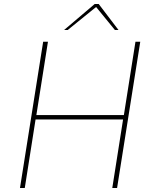

<svg xmlns="http://www.w3.org/2000/svg" viewBox="-20 -941 722 961"><path d="M196 -732H220L162 -365H600L658 -732H682L566 0H542L596 -343H158L104 0H80ZM454 -921H474L573 -791H555L461 -906L319 -791H301Z"/></svg>

Font: Exo Thin
Style: Italic
Weight: 250
Italic angle: -9°
Designer: Natanael Gama
Foundry: Natanael Gama
Version: Version 1.500; ttfautohint (v1.6)